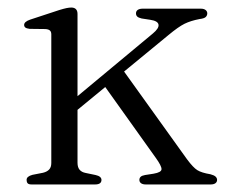

<svg xmlns="http://www.w3.org/2000/svg" viewBox="-20 -489 612 509"><path d="M64 0Q56 0 53.2 -3.2Q50.5 -6.5 50.5 -12Q50.5 -17 54.5 -20.2Q58.5 -23.5 66 -25.5L94 -31Q104.5 -33.5 110.2 -39.5Q116 -45.5 116 -57V-398Q116 -405 112.2 -408.2Q108.5 -411.5 100 -412L58.5 -412.5Q50.5 -413.5 47.2 -416Q44 -418.5 44 -423Q44 -431.5 60 -437L137.5 -462.5Q149 -466 156.2 -467.5Q163.5 -469 169 -469Q177 -469 181.2 -464.8Q185.5 -460.5 185.5 -452V-57.5Q185.5 -45.5 191 -39Q196.5 -32.5 207 -30.5L233.5 -25Q249 -21.5 249 -12Q249 0 232 0ZM162 -214.5 385 -400Q402 -414 400.2 -423.8Q398.5 -433.5 378.5 -436.5L355.5 -440Q347 -442 343.8 -445.2Q340.5 -448.5 340.5 -453.5Q340.5 -459.5 345.2 -462.8Q350 -466 358 -466H512.5Q520.5 -466 525 -462.5Q529.5 -459 529.5 -453.5Q529.5 -448 525.5 -444Q521.5 -440 509 -438.5Q485.5 -434 469.2 -426Q453 -418 426.5 -396L167.5 -183ZM302 -309 476 -66.5Q492 -45 503 -38Q514 -31 538 -27Q547.5 -24.5 551.5 -20.8Q555.5 -17 555.5 -12Q555.5 -6.5 551 -3.2Q546.5 0 538.5 0H366.5Q358.5 0 354 -3.2Q349.5 -6.5 349.5 -12Q349.5 -17 352.8 -20.2Q356 -23.5 364.5 -25L387 -28.5Q408 -32 408.2 -40.5Q408.5 -49 393 -70.5L251 -269.5Z"/></svg>

Font: Fraunces Light
Style: Regular
Weight: 300
Version: Version 1.000;[b76b70a41]